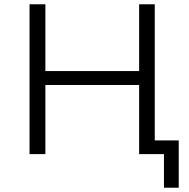

<svg xmlns="http://www.w3.org/2000/svg" viewBox="-20 -720 885 897"><path d="M703 -64V-700H630V-388H192V-700H118V0H192V-323H630V0H746V157H815V-64Z"/></svg>

Font: Talent
Style: Regular
Weight: 400
Designer: Mike Powis
Version: Version 1.001;hotconv 1.0.109;makeotfexe 2.5.65596